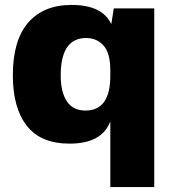

<svg xmlns="http://www.w3.org/2000/svg" viewBox="-20 -568 703 778"><path d="M427 190V-76Q393 14 262 14Q145 14 88.5 -58.5Q32 -131 32 -263Q32 -404 94 -476Q156 -548 270 -548Q395 -548 431 -470L441 -534H605V190ZM226 -262Q226 -195 251 -157.5Q276 -120 326 -120Q427 -120 427 -260V-283Q427 -353 399.5 -383.5Q372 -414 329 -414Q226 -414 226 -262Z"/></svg>

Font: Nacelle Heavy
Style: Regular
Weight: 800
Designer: Sora Sagano
Foundry: Sora Sagano
Version: Version 1.000;FEAKit 1.0